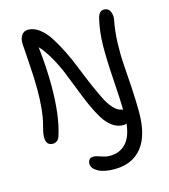

<svg xmlns="http://www.w3.org/2000/svg" viewBox="-137 -817 1043 1185"><g transform="rotate(-15 384.5 -225.0)"><path d="M448.2 259.8Q382.3 259.8 343.8 239Q305.2 218.3 305.2 188Q305.2 170.4 314.5 160.6Q323.7 150.9 338.9 150.9Q356 150.9 386 161.9Q416 172.9 439 172.9Q504.9 172.9 543.7 131.1Q582.5 89.4 590.8 6.8Q582 11.2 569.8 11.2Q532.2 11.2 500 -12.5Q467.8 -36.1 442.9 -76.9Q418 -117.7 395.5 -168.5Q373 -219.2 350.6 -278.1Q328.1 -336.9 305.7 -391.6Q283.2 -446.3 252.7 -499.8Q222.2 -553.2 189 -588.9Q204.1 -450.2 204.1 -341.8Q204.1 -148.4 166 -30.8Q161.6 -12.2 149.7 -1.2Q137.7 9.8 120.1 9.8Q77.1 9.8 77.1 -43.9Q77.1 -60.1 82.8 -85Q88.4 -109.9 95.5 -136.2Q102.5 -162.6 108.2 -217.5Q113.8 -272.5 113.8 -341.8Q113.8 -409.7 106 -520.8Q98.1 -631.8 98.1 -638.2Q98.1 -669.4 112.3 -689.7Q126.5 -710 152.8 -710Q189.9 -710 224.6 -683.8Q259.3 -657.7 286.9 -614.7Q314.5 -571.8 342 -516.6Q369.6 -461.4 392.1 -403.8Q414.6 -346.2 438.7 -290.3Q462.9 -234.4 484.6 -189.9Q506.3 -145.5 532 -116.7Q557.6 -87.9 583 -85Q590.8 -82.5 592.8 -81.1Q591.8 -145.5 583 -276.6Q574.2 -407.7 575.4 -495.4Q576.7 -583 594.2 -658.2Q600.1 -685.1 610.6 -697Q621.1 -709 639.2 -709Q665.5 -709 677 -684.3Q688.5 -659.7 682.1 -628.9Q668.9 -563 666.5 -487.1Q664.1 -411.1 668.7 -350.6Q673.3 -290 678.7 -200.4Q684.1 -110.8 684.1 -41Q684.1 108.4 622.6 184.1Q561 259.8 448.2 259.8Z"/></g></svg>

Font: Shantell Sans Irregular
Style: Regular
Weight: 400
Designer: Stephen Nixon, Anya Danilova, Shantell Martin
Foundry: Arrow Type
Version: Version 1.006;[9816181b4]